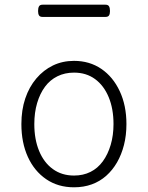

<svg xmlns="http://www.w3.org/2000/svg" viewBox="-20 -778 629 817"><path d="M295 19Q227 19 176.5 -15.5Q126 -50 98.5 -110.5Q71 -171 71 -250Q71 -310 87.5 -359Q104 -408 134.5 -444Q165 -480 205.5 -499.5Q246 -519 295 -519Q361 -519 411 -485Q461 -451 489.5 -390Q518 -329 518 -250Q518 -202 507.5 -161Q497 -120 478 -87Q459 -54 432 -30Q405 -6 370.5 6.5Q336 19 295 19ZM295 -31Q334 -31 365 -46.5Q396 -62 417.5 -91.5Q439 -121 451 -161.5Q463 -202 463 -250Q463 -315 442.5 -364.5Q422 -414 384.5 -441.5Q347 -469 295 -469Q256 -469 224.5 -453.5Q193 -438 171.5 -409Q150 -380 138 -339.5Q126 -299 126 -250Q126 -185 146.5 -135.5Q167 -86 205 -58.5Q243 -31 295 -31ZM161 -706Q150 -706 146 -712.5Q142 -719 142 -731Q142 -744 146 -751Q150 -758 161 -758H429Q440 -758 444 -751Q448 -744 448 -731Q448 -719 444 -712.5Q440 -706 429 -706Z"/></svg>

Font: Playwrite BE WAL ExtraLight
Style: Regular
Weight: 250
Version: Version 1.002